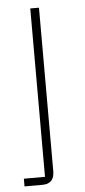

<svg xmlns="http://www.w3.org/2000/svg" viewBox="-52 -539 339 769"><g transform="rotate(-5 117.5 -154.0)"><path d="M15 200H87C120 200 135 182 135 149V-508H100V169H15Z"/></g></svg>

Font: IBM Plex Arabic ExtraLight
Style: Regular
Weight: 200
Designer: Mike Abbink, Paul van der Laan, Pieter van Rosmalen, Wael Morcos, Khajak Apelian
Foundry: Bold Monday
Version: Version 1.0